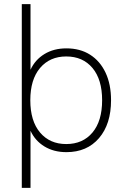

<svg xmlns="http://www.w3.org/2000/svg" viewBox="-20 -725 608 925"><path d="M85 180V-705H127V-389Q149 -437 194 -464.5Q239 -492 300 -492Q366 -492 414 -461.5Q462 -431 488.5 -375Q515 -319 515 -242Q515 -127 457 -59.5Q399 8 300 8Q239 8 194 -19.5Q149 -47 127 -95V180ZM299 -31Q379 -31 425.5 -86.5Q472 -142 472 -242Q472 -342 425.5 -397.5Q379 -453 299 -453Q220 -453 173 -397.5Q126 -342 126 -242Q126 -142 173 -86.5Q220 -31 299 -31Z"/></svg>

Font: Nunito Sans ExtraLight
Style: Regular
Weight: 200
Designer: Vernon Adams
Foundry: Vernon Adams
Version: Version 3.006; ttfautohint (v1.8.3)